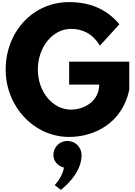

<svg xmlns="http://www.w3.org/2000/svg" viewBox="-20 -1281 1285 1827"><path d="M1210 -694H638V-476H924C924 -325 790 -238 655 -238C481 -238 340 -409 340 -619C340 -833 481 -1006 655 -1006C765 -1006 859 -963 931 -847L1116 -1050C1008 -1180 856 -1261 638 -1261C290 -1261 34 -975 34 -619C34 -265 305 22 638 22C881 22 1142 -111 1210 -425ZM620 60C695 60 756 119 756 194C756 334 654 448 560 526L500 480C500 480 571 412 589 314C532 300 488 254 488 194C488 119 548 60 620 60Z"/></svg>

Font: Hussar Dziwak
Style: Regular
Weight: 400
Version: Version 1.022